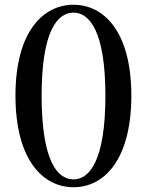

<svg xmlns="http://www.w3.org/2000/svg" viewBox="-20 -771 618 807"><path d="M289 16C416 16 532 -97 532 -369C532 -639 416 -751 289 -751C162 -751 45 -639 45 -369C45 -97 162 16 289 16ZM289 -17C220 -17 155 -97 155 -369C155 -638 220 -718 289 -718C357 -718 423 -637 423 -369C423 -98 357 -17 289 -17Z"/></svg>

Font: Noto Serif HK SemiBold
Style: Regular
Weight: 600
Designer: Ryoko NISHIZUKA 西塚涼子 (kana & ideographs); Frank Grießhammer (Latin, Greek & Cyrillic); Wenlong ZHANG 张文龙 (bopomofo); San
Foundry: Adobe
Version: Version 2.001;hotconv 1.1.0;makeotfexe 2.6.0